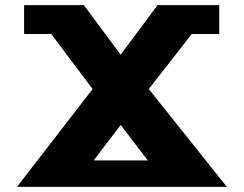

<svg xmlns="http://www.w3.org/2000/svg" viewBox="-20 -723 941 741"><path d="M855.4 -1.9 554.3 -379.3 719.9 -591.8H826.1V-703.1H587.9L445.8 -511.9L303.7 -703.1H73V-591.8H177.9L337.4 -379.3L45.6 -1.9ZM550.3 -103.9H341.4L445.8 -240.7Z"/></svg>

Font: Hussar
Style: BdWide
Weight: 700
Foundry: Cannot Into Space Fonts
Version: Version 2.00